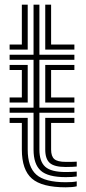

<svg xmlns="http://www.w3.org/2000/svg" viewBox="-20 -790 367 819"><path d="M21 -578.3V-600H73.2V-770H98.2V-578.3ZM173 -578.3V-770H198V-600H297.3V-578.3ZM260.3 -34.4Q184.5 -34.4 153.8 -62.1Q123.1 -89.7 123.1 -151.9V-309.1H21V-330.8H123.1V-534.8H21V-556.5H123.1V-770H148.1V-556.5H297.3V-534.8H148.1V-330.8H297.3V-309.1H148.1V-151.9Q148.1 -100.7 173.2 -78.5Q198.3 -56.2 260.3 -56.2Q271.8 -56.2 283.3 -56.6Q294.8 -57.1 307.3 -58.1V-37.2Q297.2 -35.7 285.8 -35.1Q274.4 -34.4 260.3 -34.4ZM173 -352.6V-513.1H297.3V-491.3H198V-374.3H297.3V-352.6ZM21 -352.6V-374.3H73.2V-491.3H21V-513.1H98.2V-352.6ZM260.3 9Q158.8 9 116 -28.3Q73.2 -65.7 73.2 -151.9V-265.6H21V-287.3H98.2V-151.9Q98.2 -77.9 134.7 -45.3Q171.3 -12.7 260.3 -12.7Q274.8 -12.7 286.4 -13.5Q298.1 -14.3 307.3 -16.3V4.7Q289.6 9 260.3 9ZM260.3 -77.7Q211.9 -77.7 192.4 -94.8Q173 -111.9 173 -151.9V-287.3H297.3V-265.6H198V-151.9Q198 -123.4 211.6 -111.5Q225.3 -99.5 260.3 -99.5Q280.4 -99.5 291.8 -99.7Q303.3 -99.9 307.3 -100.5V-79.6Q299.6 -78.8 288.5 -78.3Q277.5 -77.7 260.3 -77.7Z"/></svg>

Font: Big Shoulders Inline Thin
Style: Regular
Weight: 100
Designer: Patric King
Foundry: XO Type Co
Version: Version 2.002